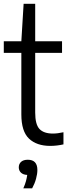

<svg xmlns="http://www.w3.org/2000/svg" viewBox="-20 -760 360 1012"><path d="M245 9Q173.5 9 133 -29.2Q92.5 -67.5 92.5 -157V-481.5H0V-542.5H92.5L104.5 -740H165.5V-542.5H307V-481.5H165.5V-167Q165.5 -104 188.2 -80Q211 -56 259 -56Q283 -56 314.5 -63V1Q299.5 4.5 280.8 6.8Q262 9 245 9ZM103 232.5Q112.5 211 117 194.2Q121.5 177.5 123.5 162Q102 161 90.5 150Q79 139 79 122Q79 104 91.2 93Q103.5 82 126.5 82Q177 82 177 136Q177 157 169.8 183Q162.5 209 149.5 232.5Z"/></svg>

Font: Encode Sans Condensed
Style: Regular
Weight: 400
Width: 3
Designer: Multiple Designers
Foundry: Impallari Type
Version: Version 3.000; ttfautohint (v1.8.3) -l 8 -r 50 -G 200 -x 14 